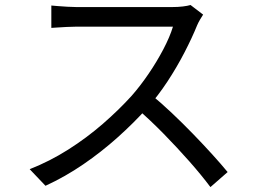

<svg xmlns="http://www.w3.org/2000/svg" viewBox="-20 -728 1040 775"><path d="M799.9 -669Q795.4 -662.6 787.6 -649.2Q779.7 -635.7 775.4 -625.2Q755.6 -576.2 724.8 -516.6Q694 -456.9 655.8 -398.8Q617.6 -340.8 576.1 -294.2Q520.7 -232.3 454.9 -173.5Q389.2 -114.6 316.1 -64.6Q243 -14.5 163.6 21.9L99.8 -45.1Q180.8 -76.9 255.4 -124.2Q329.9 -171.5 395.2 -228.2Q460.5 -285 511.9 -341.9Q546.1 -380.8 579.4 -429.6Q612.7 -478.4 639.2 -528.8Q665.7 -579.2 678.1 -620.4Q669.5 -620.4 639.7 -620.4Q609.9 -620.4 568.9 -620.4Q527.8 -620.4 482.7 -620.4Q437.6 -620.4 396.6 -620.4Q355.5 -620.4 326.4 -620.4Q297.4 -620.4 288.4 -620.4Q270.7 -620.4 249.2 -619.2Q227.8 -618 210.2 -616.9Q192.7 -615.8 187.2 -615.4V-705.7Q194.3 -704.9 212.7 -703.5Q231.1 -702.1 252.1 -700.8Q273.2 -699.5 288.4 -699.5Q298.5 -699.5 327.7 -699.5Q356.8 -699.5 397.3 -699.5Q437.8 -699.5 481.9 -699.5Q525.9 -699.5 566.3 -699.5Q606.8 -699.5 635.7 -699.5Q664.7 -699.5 674.3 -699.5Q698.8 -699.5 718.2 -701.9Q737.6 -704.3 749.1 -707.8ZM589.1 -346.7Q630.1 -313 673.5 -272Q716.9 -231 758.9 -187.7Q800.8 -144.5 836.9 -104.7Q873 -64.9 898.8 -33.5L829.4 27.2Q793.6 -20.7 744.7 -76.2Q695.7 -131.6 641.2 -187.4Q586.6 -243.2 532 -290.4Z"/></svg>

Font: Noto Sans TC Thin
Style: Regular
Weight: 100
Designer: Ryoko NISHIZUKA 西塚涼子 (kana, bopomofo & ideographs); Paul D. Hunt (Latin, Greek & Cyrillic); Sandoll Communications 산돌커뮤니
Foundry: Adobe
Version: Version 2.004-H2;hotconv 1.0.118;makeotfexe 2.5.65603